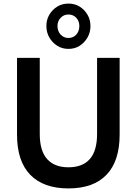

<svg xmlns="http://www.w3.org/2000/svg" viewBox="-20 -1042 762 1072"><path d="M362 10Q223 10 149 -66Q75 -142 75 -291V-719H202V-294Q202 -200 243 -154Q284 -108 362 -108Q441 -108 481.5 -154Q522 -200 522 -294V-719H648V-291Q648 -143 575 -66.5Q502 10 362 10ZM362 -769Q327 -769 299.5 -786.5Q272 -804 255.5 -832.5Q239 -861 239 -897Q239 -932 255.5 -960Q272 -988 299.5 -1005Q327 -1022 362 -1022Q398 -1022 425 -1005Q452 -988 468.5 -960Q485 -932 485 -896Q485 -861 468.5 -832.5Q452 -804 425 -786.5Q398 -769 362 -769ZM362 -830Q389 -830 406 -849Q423 -868 423 -897Q423 -924 406 -942.5Q389 -961 362 -961Q336 -961 318.5 -942.5Q301 -924 301 -897Q301 -868 318.5 -849Q336 -830 362 -830Z"/></svg>

Font: Nunitoga
Style: Bold
Weight: 700
Designer: Vernon Adams
Foundry: Vernon Adams
Version: Version 1.0